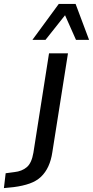

<svg xmlns="http://www.w3.org/2000/svg" viewBox="-136 -770 476 983"><path d="M-116 193 -107 117 -62 111Q-24 107 1 86Q26 65 35 12L115 -497H212L132 9Q126 50 111.5 81.5Q97 113 74 135Q51 157 16 169.5Q-19 182 -66 188ZM30 -566 165 -750H251L320 -566H253L197 -692L97 -566Z"/></svg>

Font: Nunito Sans 7pt SemiCondensed Medium
Style: Italic
Weight: 500
Width: 4
Italic angle: -9°
Designer: Vernon Adams
Foundry: Vernon Adams
Version: Version 3.101;gftools[0.9.27]